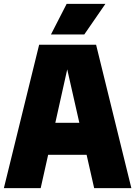

<svg xmlns="http://www.w3.org/2000/svg" viewBox="-24 -971 698 991"><path d="M462 0 423 -172H224.5L186 0H-4L178 -740H472L654 0ZM261.5 -337H385.5L323 -613ZM239 -793 320 -951H520L411 -793Z"/></svg>

Font: Encode Sans Condensed Black
Style: Regular
Weight: 900
Width: 3
Designer: Multiple Designers
Foundry: Impallari Type
Version: Version 2.000